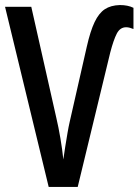

<svg xmlns="http://www.w3.org/2000/svg" viewBox="-20 -741 549 761"><path d="M480 -633Q456 -633 443 -608Q430 -583 417 -533L288 0H173L0 -714H104L203 -275Q212 -237 219.5 -192.5Q227 -148 231 -109Q234 -131 238.5 -159Q243 -187 247.5 -213.5Q252 -240 256 -257L324 -556Q338 -618 355 -653.5Q372 -689 395.5 -704.5Q419 -720 455 -721Q487 -721 509 -710V-626Q502 -629 494.5 -631Q487 -633 480 -633Z"/></svg>

Font: Noto Sans ExtraCondensed Medium
Style: Regular
Weight: 500
Width: 2
Designer: Monotype Design Team
Foundry: Monotype Imaging Inc.
Version: Version 2.013; ttfautohint (v1.8.4.7-5d5b)